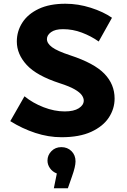

<svg xmlns="http://www.w3.org/2000/svg" viewBox="-20 -722 678 1027"><path d="M35 -74 111 -207Q155 -171 213 -148.5Q271 -126 326 -126Q375 -126 401.5 -143Q428 -160 428 -184Q428 -198 417.5 -213Q407 -228 379.5 -244Q352 -260 299 -277Q176 -317 123 -374.5Q70 -432 70 -500Q70 -555 99.5 -601Q129 -647 187 -674.5Q245 -702 330 -702Q398 -702 465.5 -680.5Q533 -659 579 -627L508 -500Q467 -529 418 -547.5Q369 -566 317 -566Q275 -566 253 -550Q231 -534 231 -513Q231 -490 258.5 -469.5Q286 -449 356 -426Q484 -384 538.5 -327.5Q593 -271 593 -195Q593 -140 562 -93Q531 -46 468 -17Q405 12 309 12Q239 12 169 -11Q99 -34 35 -74ZM384 141Q384 169 365 222L343 285H268L284 206Q261 197 247.5 178Q234 159 234 137Q234 108 255 86.5Q276 65 308 65Q341 65 362.5 86.5Q384 108 384 141Z"/></svg>

Font: Radio Canada
Style: Bold
Weight: 700
Designer: Charles Daoud, Etienne Aubert Bonn, Alexandre Saumier Demers, Jacques Le Bailly
Foundry: Radio-Canada
Version: Version 2.104; ttfautohint (v1.8.4.7-5d5b);gftools[0.9.28.de